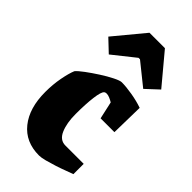

<svg xmlns="http://www.w3.org/2000/svg" viewBox="-228 -772 844 844"><g transform="rotate(45 194.0 -350.5)"><path d="M202 12Q118 12 71 -46.5Q24 -105 24 -205Q24 -252 32 -294Q40 -336 50 -360Q60 -372 85 -390.5Q110 -409 139.5 -428Q169 -447 195 -460Q221 -473 232 -473Q259 -473 297.5 -466.5Q336 -460 367 -449L364 -295H278L260 -376Q250 -382 239.5 -386.5Q229 -391 220 -391Q212 -391 208 -387Q198 -379 192.5 -336Q187 -293 187 -231Q187 -175 203 -138Q219 -101 253 -101H367V-37Q355 -33 333 -24.5Q311 -16 286 -8Q261 0 238.5 6Q216 12 202 12ZM105 -519 48 -573 164 -713H260L377 -573L319 -519L217 -601H208Z"/></g></svg>

Font: Grenze Gotisch Black
Style: Regular
Weight: 900
Designer: Renata Polastri
Foundry: Omnibus-Type
Version: Version 1.001